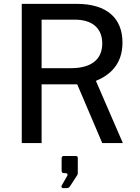

<svg xmlns="http://www.w3.org/2000/svg" viewBox="-20 -743 726 997"><path d="M618 0 478 -323C546 -351 616 -405 616 -522C616 -646 538 -723 378 -723H93V0H196V-305H381L511 0ZM349 -389H196V-641H368C456 -641 511 -599 511 -517C511 -433 452 -389 349 -389ZM307 234H322C333 234 338 232 343 225L382 165C382 163 384 159 384 156V77C384 71 381 67 374 67H311C304 67 300 71 300 79V142C300 152 303 156 313 156H322C330 156 334 164 328 172L300 221C297 227 301 234 307 234Z"/></svg>

Font: United Sans Medium
Style: Regular
Weight: 500
Designer: Pablo Impallari, Rodrigo Fuenzalida (Modified by Dan O. Williams)
Version: Version 1.000;PS 001.000;hotconv 1.0.88;makeotf.lib2.5.64775